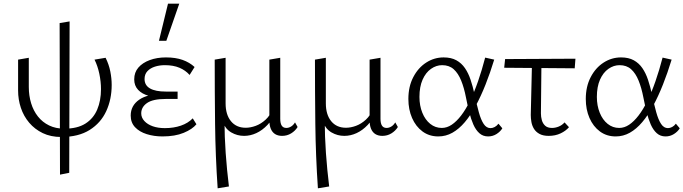

<svg xmlns="http://www.w3.org/2000/svg" viewBox="-20 -731 3702 1040"><path d="M312 11Q255 11 211.5 -10Q168 -31 138 -66.5Q108 -102 93 -147Q78 -192 78 -241V-408L136 -418V-260Q136 -213 148.5 -172Q161 -131 185.5 -100Q210 -69 246 -51.5Q282 -34 329 -34Q399 -34 442.5 -61.5Q486 -89 506.5 -137.5Q527 -186 527 -248Q527 -289 518 -331.5Q509 -374 492 -408L552 -418Q570 -382 577.5 -344Q585 -306 585 -271Q585 -193 555.5 -129Q526 -65 465.5 -27Q405 11 312 11ZM305 215 303 -606 357 -615 355 205Z M860 8Q814 8 774.5 -4.5Q735 -17 711.5 -42Q688 -67 688 -105Q688 -159 734 -191Q780 -223 870 -223V-202Q822 -202 785.5 -212Q749 -222 728 -244.5Q707 -267 707 -301Q707 -339 729.5 -365Q752 -391 791 -405.5Q830 -420 879 -420Q931 -420 969 -406.5Q1007 -393 1034 -368L1007 -325Q985 -350 952 -364Q919 -378 873 -378Q844 -378 819 -370Q794 -362 778.5 -345.5Q763 -329 763 -303Q763 -269 792.5 -252Q822 -235 878 -235H942V-195H878Q808 -195 776.5 -173Q745 -151 745 -117Q745 -94 762 -75.5Q779 -57 807.5 -47Q836 -37 873 -37Q921 -37 960 -50.5Q999 -64 1024 -90L1044 -58Q1022 -31 975 -11.5Q928 8 860 8ZM841 -510 890 -711H951L881 -510Z M1159 289Q1147 115 1145 -59.5Q1143 -234 1143 -408L1202 -418V-171Q1202 -110 1231 -74.5Q1260 -39 1311 -39Q1337 -39 1365.5 -49.5Q1394 -60 1419 -83Q1444 -106 1458 -143L1475 -129Q1457 -84 1429 -54.5Q1401 -25 1368.5 -10Q1336 5 1302 5Q1265 5 1233 -13.5Q1201 -32 1186 -71L1196 -79Q1196 7 1202.5 98.5Q1209 190 1220 279ZM1508 5Q1486 5 1470.5 -4.5Q1455 -14 1447 -33Q1439 -52 1439 -79V-408L1498 -418V-88Q1498 -63 1506 -50.5Q1514 -38 1531 -38Q1544 -38 1556.5 -45.5Q1569 -53 1578 -68L1592 -43Q1579 -22 1557 -8.5Q1535 5 1508 5Z M1702 289Q1690 115 1688 -59.5Q1686 -234 1686 -408L1745 -418V-171Q1745 -110 1774 -74.5Q1803 -39 1854 -39Q1880 -39 1908.5 -49.5Q1937 -60 1962 -83Q1987 -106 2001 -143L2018 -129Q2000 -84 1972 -54.5Q1944 -25 1911.5 -10Q1879 5 1845 5Q1808 5 1776 -13.5Q1744 -32 1729 -71L1739 -79Q1739 7 1745.5 98.5Q1752 190 1763 279ZM2051 5Q2029 5 2013.5 -4.5Q1998 -14 1990 -33Q1982 -52 1982 -79V-408L2041 -418V-88Q2041 -63 2049 -50.5Q2057 -38 2074 -38Q2087 -38 2099.5 -45.5Q2112 -53 2121 -68L2135 -43Q2122 -22 2100 -8.5Q2078 5 2051 5Z M2354 8Q2305 8 2268.5 -19Q2232 -46 2212 -92Q2192 -138 2192 -195Q2192 -262 2218.5 -313Q2245 -364 2288.5 -392Q2332 -420 2383 -420Q2424 -420 2452 -404.5Q2480 -389 2498.5 -362Q2517 -335 2529 -299Q2541 -263 2550 -222Q2562 -165 2573.5 -123.5Q2585 -82 2600 -59.5Q2615 -37 2637 -37Q2648 -37 2659.5 -43Q2671 -49 2680 -61L2701 -36Q2690 -18 2669.5 -5Q2649 8 2624 8Q2596 8 2576.5 -9.5Q2557 -27 2544 -56.5Q2531 -86 2521.5 -124Q2512 -162 2504 -203Q2494 -255 2478 -294.5Q2462 -334 2437.5 -356Q2413 -378 2375 -378Q2343 -378 2314.5 -358Q2286 -338 2269 -299.5Q2252 -261 2252 -206Q2252 -159 2267.5 -120.5Q2283 -82 2310.5 -60Q2338 -38 2373 -38Q2401 -38 2427 -55.5Q2453 -73 2478 -105.5Q2503 -138 2526 -185Q2549 -232 2569.5 -291Q2590 -350 2608 -419L2657 -408Q2635 -336 2610 -273Q2585 -210 2557 -158Q2529 -106 2497.5 -69Q2466 -32 2430.5 -12Q2395 8 2354 8Z M2711 -364 2716 -411 3097 -413 3093 -361ZM2855 -108 2862 -408H2913L2910 -117Q2910 -98 2915 -80Q2920 -62 2933 -50Q2946 -38 2970 -38Q2988 -38 3006.5 -45.5Q3025 -53 3038 -68L3062 -42Q3045 -22 3016.5 -8.5Q2988 5 2952 5Q2922 5 2902.5 -5.5Q2883 -16 2872.5 -33Q2862 -50 2858.5 -70Q2855 -90 2855 -108Z M3315 8Q3266 8 3229.5 -19Q3193 -46 3173 -92Q3153 -138 3153 -195Q3153 -262 3179.5 -313Q3206 -364 3249.5 -392Q3293 -420 3344 -420Q3385 -420 3413 -404.5Q3441 -389 3459.5 -362Q3478 -335 3490 -299Q3502 -263 3511 -222Q3523 -165 3534.5 -123.5Q3546 -82 3561 -59.5Q3576 -37 3598 -37Q3609 -37 3620.5 -43Q3632 -49 3641 -61L3662 -36Q3651 -18 3630.5 -5Q3610 8 3585 8Q3557 8 3537.5 -9.5Q3518 -27 3505 -56.5Q3492 -86 3482.5 -124Q3473 -162 3465 -203Q3455 -255 3439 -294.5Q3423 -334 3398.5 -356Q3374 -378 3336 -378Q3304 -378 3275.5 -358Q3247 -338 3230 -299.5Q3213 -261 3213 -206Q3213 -159 3228.5 -120.5Q3244 -82 3271.5 -60Q3299 -38 3334 -38Q3362 -38 3388 -55.5Q3414 -73 3439 -105.5Q3464 -138 3487 -185Q3510 -232 3530.5 -291Q3551 -350 3569 -419L3618 -408Q3596 -336 3571 -273Q3546 -210 3518 -158Q3490 -106 3458.5 -69Q3427 -32 3391.5 -12Q3356 8 3315 8Z"/></svg>

Font: Ysabeau Office Light
Style: Regular
Weight: 300
Designer: Christian Thalmann (Catharsis Fonts)
Version: Version 2.001;gftools[0.9.30]; featfreeze: tnum,lnum,ss02